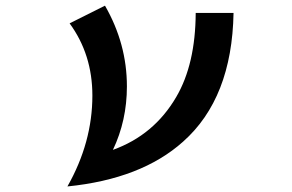

<svg xmlns="http://www.w3.org/2000/svg" viewBox="-20 -611 1040 684"><path d="M812 -564.9Q806.6 -261.2 632.3 -106.4Q483.4 26.9 220.2 53.2Q309.1 -103.5 309.1 -270.5Q309.1 -417 228 -527.8L354 -590.8Q432.1 -455.1 432.1 -303.2Q432.1 -181.6 382.3 -77.1Q528.8 -129.9 607.9 -265.6Q676.3 -382.3 677.2 -564.9Z"/></svg>

Font: FORM UDPGothic
Style: Bold
Weight: 700
Foundry: Pronama LLC
Version: Version 1.051